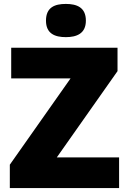

<svg xmlns="http://www.w3.org/2000/svg" viewBox="-20 -957 651 977"><path d="M315 -937C259 -937 214 -920 214 -852C214 -786 259 -768 315 -768C370 -768 417 -786 417 -852C417 -920 370 -937 315 -937ZM586 0V-156H269L578 -595V-714H37V-558H339L30 -119V0Z"/></svg>

Font: Noto Sans Arabic UI Bk
Style: Regular
Weight: 900
Designer: Monotype Design Team, Nadine Chahine and Nizar Qandah
Foundry: Monotype Imaging Inc.
Version: Version 2.010